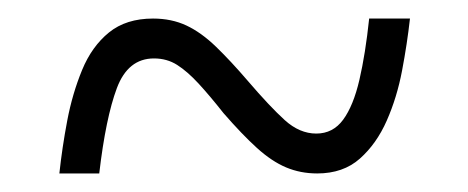

<svg xmlns="http://www.w3.org/2000/svg" viewBox="-20 -460 505 207"><path d="M44 -273Q47 -301 52.5 -330Q58 -359 68.5 -384.5Q79 -410 97.5 -425Q116 -440 145 -440Q165 -440 181 -432.5Q197 -425 213 -409.5Q229 -394 247 -373Q271 -345 287 -330.5Q303 -316 321 -316Q339 -316 350 -331Q361 -346 367.5 -374Q374 -402 378 -440H422Q419 -413 413.5 -384Q408 -355 397 -330Q386 -305 368 -289Q350 -273 322 -273Q304 -273 288.5 -279.5Q273 -286 257 -300.5Q241 -315 221 -338Q206 -357 194 -370Q182 -383 171 -390Q160 -397 146 -397Q118 -397 106 -365Q94 -333 87 -273Z"/></svg>

Font: Noto Serif Ethiopic Condensed Light
Style: Regular
Weight: 300
Width: 3
Designer: Monotype Design Team
Foundry: Monotype Imaging Inc.
Version: Version 2.102